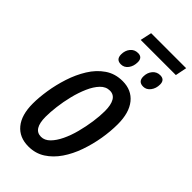

<svg xmlns="http://www.w3.org/2000/svg" viewBox="-256 -878 950 950"><g transform="rotate(45 218.5 -403.0)"><path d="M179 -756 192 -816H437L425 -756ZM195 -601Q161 -601 161 -637Q161 -664 176 -682.5Q191 -701 216 -701Q247 -701 247 -668Q247 -640 232.5 -620.5Q218 -601 195 -601ZM351 -601Q316 -601 316 -637Q316 -664 331.5 -682.5Q347 -701 371 -701Q403 -701 403 -668Q403 -640 388 -620.5Q373 -601 351 -601ZM159 10Q95 10 59.5 -33Q24 -76 24 -156Q24 -198 32 -249.5Q40 -301 57 -353.5Q74 -406 101.5 -450.5Q129 -495 168.5 -522Q208 -549 260 -549Q323 -549 358.5 -505Q394 -461 394 -381Q394 -331 385 -277.5Q376 -224 358 -172.5Q340 -121 312 -80Q284 -39 246 -14.5Q208 10 159 10ZM169 -68Q194 -68 215 -89Q236 -110 252.5 -144.5Q269 -179 280 -221Q291 -263 297 -305Q303 -347 303 -382Q303 -425 289.5 -448Q276 -471 249 -471Q221 -471 199.5 -448.5Q178 -426 162 -389.5Q146 -353 135.5 -310.5Q125 -268 120 -227Q115 -186 115 -155Q115 -68 169 -68Z"/></g></svg>

Font: Noto Sans ExtraCondensed Medium
Style: Italic
Weight: 500
Width: 2
Italic angle: -12°
Designer: Monotype Design Team
Foundry: Monotype Imaging Inc.
Version: Version 2.013; ttfautohint (v1.8.4.7-5d5b)